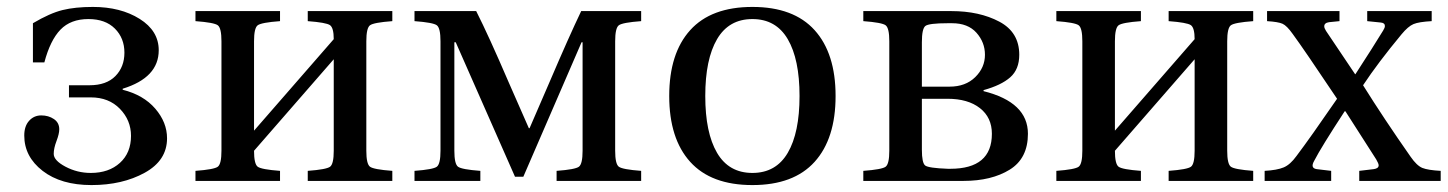

<svg xmlns="http://www.w3.org/2000/svg" viewBox="-20 -522 4177 554"><path d="M50 -131Q50 -158 64 -173.5Q78 -189 99 -189Q120 -189 135.5 -178.5Q151 -168 151 -149Q151 -136 143 -115Q135 -94 135 -78Q135 -59 169 -41Q203 -23 242 -23Q294 -23 326 -52Q358 -81 358 -130Q358 -175 326 -208Q294 -241 242 -241H179V-276H238Q287 -276 313 -302.5Q339 -329 339 -370Q339 -412 311.5 -439.5Q284 -467 235 -467Q184 -467 154.5 -436.5Q125 -406 108 -342H75V-455Q124 -484 160.5 -493Q197 -502 248 -502Q328 -502 383 -467.5Q438 -433 438 -377Q438 -298 334 -266V-263Q394 -248 428 -208.5Q462 -169 462 -123Q462 -59 397.5 -23.5Q333 12 244 12Q156 12 103 -29Q50 -70 50 -131Z M544 0V-29Q598 -33 608.5 -41Q619 -49 619 -87V-403Q619 -441 608.5 -449Q598 -457 544 -461V-490H788V-461Q734 -457 723.5 -449Q713 -441 713 -403V-145L943 -409Q943 -442 932 -449.5Q921 -457 868 -461V-490H1112V-461Q1058 -457 1047.5 -449Q1037 -441 1037 -403V-87Q1037 -49 1047.5 -41Q1058 -33 1112 -29V0H868V-29Q922 -33 932.5 -41Q943 -49 943 -87V-351L713 -87Q713 -49 723.5 -41Q734 -33 788 -29V0Z M1176 0V-29Q1230 -33 1240.5 -41Q1251 -49 1251 -87V-403Q1251 -441 1240.5 -449Q1230 -457 1176 -461V-490H1354Q1390 -419 1448 -284L1506 -152H1508L1566 -286Q1622 -417 1657 -490H1830V-461Q1776 -457 1765.5 -449Q1755 -441 1755 -403V-87Q1755 -49 1765.5 -41Q1776 -33 1830 -29V0H1586V-29Q1640 -33 1650.5 -41Q1661 -49 1661 -87V-400H1658L1490 -12H1466L1295 -400H1291V-87Q1291 -49 1301.5 -41Q1312 -33 1366 -29V0Z M2049 -409Q2015 -351 2015 -245Q2015 -139 2049 -81Q2083 -23 2151 -23Q2219 -23 2253 -81Q2287 -139 2287 -245Q2287 -351 2253 -409Q2219 -467 2151 -467Q2083 -467 2049 -409ZM1971.5 -55Q1911 -122 1911 -245Q1911 -368 1971.5 -435Q2032 -502 2151 -502Q2270 -502 2330.5 -435Q2391 -368 2391 -245Q2391 -122 2330.5 -55Q2270 12 2151 12Q2032 12 1971.5 -55Z M2640 -272H2720Q2766 -272 2794 -299.5Q2822 -327 2822 -364Q2822 -400 2797.5 -427.5Q2773 -455 2727 -455H2715Q2660 -455 2650 -447Q2640 -439 2640 -400ZM2640 -90Q2640 -52 2649.5 -44.5Q2659 -37 2715 -35H2722Q2842 -35 2842 -136Q2842 -183 2807.5 -210Q2773 -237 2714 -237H2640ZM2471 0V-29Q2525 -33 2535.5 -41Q2546 -49 2546 -87V-403Q2546 -441 2535.5 -449Q2525 -457 2471 -461V-490H2725Q2806 -490 2863.5 -459.5Q2921 -429 2921 -364Q2921 -322 2895 -299Q2869 -276 2818 -262V-259Q2946 -227 2946 -136Q2946 -65 2893.5 -32.5Q2841 0 2760 0Z M3028 0V-29Q3082 -33 3092.5 -41Q3103 -49 3103 -87V-403Q3103 -441 3092.5 -449Q3082 -457 3028 -461V-490H3272V-461Q3218 -457 3207.5 -449Q3197 -441 3197 -403V-145L3427 -409Q3427 -442 3416 -449.5Q3405 -457 3352 -461V-490H3596V-461Q3542 -457 3531.5 -449Q3521 -441 3521 -403V-87Q3521 -49 3531.5 -41Q3542 -33 3596 -29V0H3352V-29Q3406 -33 3416.5 -41Q3427 -49 3427 -87V-351L3197 -87Q3197 -49 3207.5 -41Q3218 -33 3272 -29V0Z M3629 0V-29Q3665 -31 3684 -39Q3703 -47 3721 -72Q3761 -125 3838 -237Q3743 -379 3710 -424Q3693 -448 3680.5 -453.5Q3668 -459 3636 -461V-490H3845V-461L3815 -458Q3801 -456 3801 -446Q3801 -441 3806 -433L3890 -308H3891Q3943 -388 3971 -434Q3976 -442 3976 -447Q3976 -456 3964 -457L3925 -461V-490H4111V-461Q4074 -459 4058.5 -452.5Q4043 -446 4024 -423Q3956 -341 3913 -276Q3973 -180 4050 -70Q4068 -44 4084 -37.5Q4100 -31 4137 -29V0H3902V-29L3944 -34Q3958 -36 3958 -45Q3958 -50 3951 -62L3862 -201H3860Q3792 -97 3772 -58Q3760 -37 3779 -34L3821 -29V0Z"/></svg>

Font: Heuristica
Style: Regular
Weight: 400
Version: Version 1.0.1 ; ttfautohint (v1.4.1)